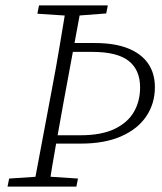

<svg xmlns="http://www.w3.org/2000/svg" viewBox="-20 -694 602 714"><path d="M166 -160 171 -191H279Q357 -191 406 -214.5Q455 -238 478 -278Q501 -318 501 -369Q501 -434 458.5 -467.5Q416 -501 324 -501H234L239 -534H332Q407 -534 456.5 -514Q506 -494 531 -457.5Q556 -421 556 -370Q556 -309 524 -261.5Q492 -214 430.5 -187Q369 -160 281 -160ZM8 0 14 -30 133 -38H149L270 -30L264 0ZM105 0 173 -362Q188 -440 201 -518Q214 -596 227 -674H283L216 -312Q202 -234 188 -156Q174 -78 162 0ZM119 -643 125 -674H381L375 -644L257 -635H240Z"/></svg>

Font: Source Serif 4 18pt Light
Style: Italic
Weight: 300
Italic angle: -12°
Designer: Frank Grießhammer
Foundry: Adobe Systems Incorporated
Version: Version 4.004;hotconv 1.0.116;makeotfexe 2.5.65601